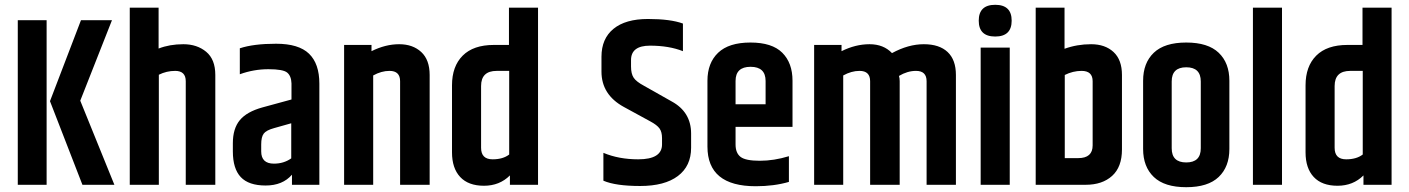

<svg xmlns="http://www.w3.org/2000/svg" viewBox="-20 -769 5865 799"><path d="M54 -685H174V0H54ZM317 -685H446L314 -350L456 0H323L188 -348Z M520 -737H640V-567Q686 -585 743 -585Q800 -585 838 -553.5Q876 -522 876 -457V0H753V-431Q753 -474 709 -474Q673 -474 641 -458V0H520Z M1067 -168V-139Q1067 -88 1120 -88Q1161 -88 1192 -110V-256L1121 -236Q1088 -227 1077.5 -213Q1067 -199 1067 -168ZM978 -568Q1035 -587 1129 -587Q1223 -587 1266 -545.5Q1309 -504 1309 -421V0H1195V-42Q1156 3 1085.5 3Q1015 3 982 -32Q949 -67 949 -139V-173Q949 -234 978 -269Q1007 -304 1072 -322L1193 -355V-422Q1192 -453 1175 -467Q1158 -481 1097 -481Q1036 -481 978 -460Z M1526 -556Q1584 -585 1641 -585Q1698 -585 1733 -552.5Q1768 -520 1768 -457V0H1645V-431Q1645 -474 1601 -474Q1567 -474 1533 -455V0H1412V-582H1526Z M2099 -474H2047Q1982 -474 1982 -411V-154Q1982 -106 2030 -106Q2073 -106 2099 -126ZM2098 -737H2219V0H2102V-39Q2059 4 1994 4Q1929 4 1895 -32.5Q1861 -69 1861 -135V-414Q1861 -493 1905.5 -537.5Q1950 -582 2035 -582H2098Z M2483 -533Q2483 -608 2533 -649Q2583 -690 2676.5 -690Q2770 -690 2822 -671V-556Q2764 -579 2685 -579Q2606 -579 2606 -519V-492Q2606 -462 2617 -445.5Q2628 -429 2660 -412L2775 -347Q2856 -303 2856 -213V-154Q2856 -78 2801 -36.5Q2746 5 2644 5Q2542 5 2491 -17V-133Q2555 -106 2636 -106Q2735 -106 2735 -168V-194Q2735 -220 2724.5 -234.5Q2714 -249 2686 -264L2576 -324Q2483 -375 2483 -471Z M2924 -159V-433Q2924 -507 2968.5 -549.5Q3013 -592 3103 -592Q3193 -592 3235.5 -549.5Q3278 -507 3278 -433V-241H3041V-168Q3041 -132 3062 -116Q3083 -100 3142 -100Q3201 -100 3263 -119V-12Q3201 6 3125 6Q2924 6 2924 -159ZM3041 -335H3166V-432Q3166 -491 3103.5 -491Q3041 -491 3041 -432Z M3692 -548Q3760 -585 3824.5 -585Q3889 -585 3923.5 -552.5Q3958 -520 3958 -457V0H3836V-431Q3836 -474 3792 -474Q3756 -474 3721 -453Q3724 -444 3724 -431V0H3601V-431Q3601 -474 3557 -474Q3523 -474 3489 -455V0H3368V-582H3482V-556Q3540 -585 3598.5 -585Q3657 -585 3692 -548Z M4121.5 -617Q4053 -617 4053 -683Q4053 -749 4121.5 -749Q4190 -749 4190 -683Q4190 -617 4121.5 -617ZM4061 -571H4182V0H4061Z M4527 -431Q4527 -474 4481 -474Q4445 -474 4411 -457V-111H4467Q4527 -111 4527 -164ZM4290 -737H4410V-566Q4462 -585 4520.5 -585Q4579 -585 4614 -552.5Q4649 -520 4649 -457V-147Q4649 -74 4608 -37Q4567 0 4498 0H4290Z M4977 -430Q4977 -489 4916.5 -489Q4856 -489 4856 -430V-152Q4856 -93 4916.5 -93Q4977 -93 4977 -152ZM4737 -433Q4737 -507 4781.5 -549.5Q4826 -592 4916.5 -592Q5007 -592 5051.5 -549.5Q5096 -507 5096 -433V-149Q5096 -75 5051.5 -32.5Q5007 10 4916.5 10Q4826 10 4781.5 -32.5Q4737 -75 4737 -149Z M5194 -737H5315V0H5194Z M5651 -474H5599Q5534 -474 5534 -411V-154Q5534 -106 5582 -106Q5625 -106 5651 -126ZM5650 -737H5771V0H5654V-39Q5611 4 5546 4Q5481 4 5447 -32.5Q5413 -69 5413 -135V-414Q5413 -493 5457.5 -537.5Q5502 -582 5587 -582H5650Z"/></svg>

Font: Khand Semibold
Style: Regular
Weight: 600
Designer: Devanagari: Sanchit Sawaria, Jyotish Sonowal; Latin: Satya Rajpurohit
Foundry: Indian Type Foundry
Version: Version 1.100;PS 1.0;hotconv 1.0.78;makeotf.lib2.5.61930; tt